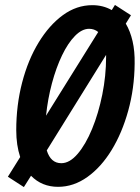

<svg xmlns="http://www.w3.org/2000/svg" viewBox="-20 -750 567 780"><path d="M77 10 12 -32 62 -112Q46 -160 46 -221Q46 -323 70 -415Q94 -507 137 -577.5Q180 -648 235.5 -688.5Q291 -729 355 -729Q399 -729 434 -709L447 -730L512 -688L491 -654Q509 -624 518.5 -583Q528 -542 527 -491Q526 -391 501 -300.5Q476 -210 433.5 -140.5Q391 -71 335 -31Q279 9 216 9Q150 9 106 -36ZM342 -633Q313 -633 284.5 -604Q256 -575 232 -525Q208 -475 191 -411.5Q174 -348 167 -280L379 -620Q363 -633 342 -633ZM229 -87Q263 -87 295.5 -125Q328 -163 354 -226Q380 -289 395.5 -365.5Q411 -442 411 -519Q411 -519 411 -520Q411 -521 411 -527L170 -139Q186 -87 229 -87Z"/></svg>

Font: Instrument Sans Condensed SemiBold Italic
Style: Regular
Weight: 600
Width: 3
Italic angle: -13°
Designer: Rodrigo Fuenzalida
Foundry: fragTYPE
Version: Version 1.000; ttfautohint (v1.8.4.7-5d5b);gftools[0.9.28]